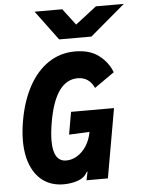

<svg xmlns="http://www.w3.org/2000/svg" viewBox="-64 -1030 811 1091"><g transform="rotate(-5 342.0 -484.0)"><path d="M45 -255.5Q45 -309.5 56 -370.5Q75.5 -481.5 120.8 -563.8Q166 -646 233.2 -690.5Q300.5 -735 384 -735Q468.5 -735 520.2 -695Q572 -655 593 -598L479.5 -518.5Q451 -582 386 -582Q259.5 -582 218.5 -351.5Q207 -288 207 -240Q207 -122 281.5 -122Q314 -122 344.2 -140.5Q374.5 -159 396.5 -193.2Q418.5 -227.5 426.5 -272.5L309.5 -267L332 -395H577L507.5 0H385.5L396 -50L389 -44.5Q373.5 -14.5 335.8 -1.5Q298 11.5 254.5 11.5Q191 11.5 144 -19.5Q97 -50.5 71 -110.8Q45 -171 45 -255.5ZM175 -980H333L404 -886.5L525 -980H684L484.5 -811H300.5Z"/></g></svg>

Font: JuliaMono Black
Style: Italic
Weight: 900
Italic angle: -9°
Monospace: yes
Designer: cormullion
Foundry: corm
Version: Version 0.057; ttfautohint (v1.8.4)